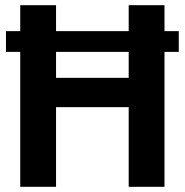

<svg xmlns="http://www.w3.org/2000/svg" viewBox="-20 -720 712 740"><path d="M3 -600H669V-520H3ZM58 -700H196V-420H476V-700H614V0H476V-307H196V0H58Z"/></svg>

Font: Uncut Sans Variable
Style: Regular
Weight: 400
Designer: Kasper Nordkvist
Foundry: UNCUT.wtf
Version: Version 1.304;Glyphs 3.2 (3246)